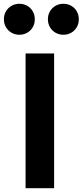

<svg xmlns="http://www.w3.org/2000/svg" viewBox="-52 -982 431 1002"><path d="M230.4 -703.1V0H81.5V-703.1ZM-31.6 -881.5Q-31.6 -905 -20.7 -923.3Q-9.8 -941.6 8.7 -952Q27.2 -962.3 49.2 -962.3Q71.2 -962.3 89.6 -952Q108 -941.7 118.8 -923.3Q129.6 -905 129.6 -881.5Q129.6 -858.1 118.8 -839.7Q108 -821.3 89.6 -810.9Q71.2 -800.6 49.2 -800.6Q27.2 -800.6 8.7 -810.9Q-9.8 -821.3 -20.7 -839.7Q-31.6 -858.1 -31.6 -881.5ZM198 -881.5Q198 -905 209 -923.3Q219.9 -941.6 238.4 -952Q256.9 -962.3 278.9 -962.3Q300.9 -962.3 319.3 -952Q337.7 -941.7 348.5 -923.3Q359.3 -905 359.3 -881.5Q359.3 -858.1 348.5 -839.7Q337.7 -821.3 319.3 -810.9Q300.9 -800.6 278.9 -800.6Q256.9 -800.6 238.4 -810.9Q219.9 -821.3 209 -839.7Q198 -858.1 198 -881.5Z"/></svg>

Font: Wand UI Pro
Style: Regular
Weight: 400
Designer: Andreas Faust
Version: Version 1.003;FEAKit 1.0